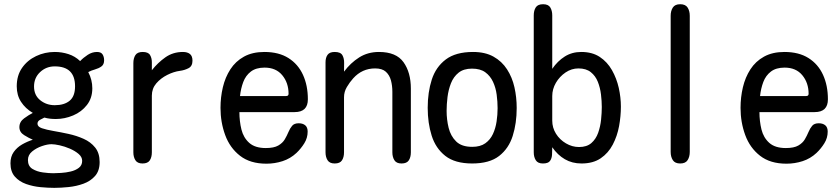

<svg xmlns="http://www.w3.org/2000/svg" viewBox="-20 -783 4040 923"><path d="M241.2 120.1Q210.9 120.1 174.8 116.7Q138.7 113.3 105.5 101.6Q72.3 89.8 51.3 65.9Q30.3 42 30.3 2Q30.3 -30.3 45.9 -52.2Q61.5 -74.2 85.9 -88.4Q110.4 -102.5 137.7 -111.3Q119.1 -119.1 96.2 -133.3Q73.2 -147.5 73.2 -171.9Q73.2 -197.3 95.7 -213.9Q118.2 -230.5 137.7 -240.2Q101.6 -261.7 81.1 -293.5Q60.5 -325.2 60.5 -368.2Q60.5 -419.9 85.9 -456.5Q111.3 -493.2 153.3 -513.2Q195.3 -533.2 243.2 -533.2Q277.3 -533.2 309.1 -522.9Q340.8 -512.7 365.2 -489.3Q380.9 -505.9 401.9 -519.5Q422.9 -533.2 446.3 -533.2Q465.8 -533.2 473.1 -521.5Q480.5 -509.8 480.5 -493.2Q480.5 -472.7 467.3 -463.4Q454.1 -454.1 436.5 -449.2Q418.9 -444.3 404.3 -436.5Q423.8 -399.4 423.8 -358.4Q423.8 -311.5 397.9 -278.3Q372.1 -245.1 331.5 -228Q291 -210.9 248 -210.9Q234.4 -210.9 220.7 -212.4Q207 -213.9 193.4 -217.8Q184.6 -213.9 172.4 -207Q160.2 -200.2 160.2 -188.5Q160.2 -173.8 181.6 -166.5Q203.1 -159.2 237.3 -153.3Q271.5 -147.5 309.6 -139.2Q347.7 -130.9 381.8 -115.7Q416 -100.6 437.5 -73.7Q459 -46.9 459 -3.9Q459 38.1 437 63Q415 87.9 381.3 100.1Q347.7 112.3 310.1 116.2Q272.5 120.1 241.2 120.1ZM243.2 -277.3Q289.1 -277.3 314.9 -298.8Q340.8 -320.3 340.8 -368.2Q340.8 -463.9 243.2 -463.9Q202.1 -463.9 172.9 -436.5Q143.6 -409.2 143.6 -367.2Q143.6 -325.2 173.3 -301.3Q203.1 -277.3 243.2 -277.3ZM235.4 49.8Q250 49.8 273.4 48.3Q296.9 46.9 319.8 41.5Q342.8 36.1 358.9 23.9Q375 11.7 375 -9.8Q375 -28.3 357.9 -43Q340.8 -57.6 315.9 -68.4Q291 -79.1 266.6 -84.5Q242.2 -89.8 227.5 -89.8Q208 -89.8 181.2 -80.6Q154.3 -71.3 134.3 -54.7Q114.3 -38.1 114.3 -13.7Q114.3 15.6 135.7 28.8Q157.2 42 186 45.9Q214.8 49.8 235.4 49.8Z M665 2.9Q640.6 2.9 630.9 -12.7Q621.1 -28.3 621.1 -50.8V-479.5Q621.1 -502.9 630.9 -518.1Q640.6 -533.2 666 -533.2Q692.4 -533.2 701.2 -518.6Q710 -503.9 710 -483.9Q710 -463.9 710 -445.3Q738.3 -481.4 774.9 -507.3Q811.5 -533.2 859.4 -533.2Q880.9 -533.2 893.1 -523.4Q905.3 -513.7 905.3 -491.2Q905.3 -464.8 886.2 -455.1Q867.2 -445.3 844.7 -442.4Q815.4 -438.5 784.2 -422.9Q752.9 -407.2 731.4 -382.3Q710 -357.4 710 -323.2V-50.8Q710 -27.3 700.2 -12.2Q690.4 2.9 665 2.9Z M1260.7 3.9Q1182.6 3.9 1133.8 -34.2Q1085 -72.3 1062.5 -133.8Q1040 -195.3 1040 -264.6Q1040 -315.4 1051.3 -363.3Q1062.5 -411.1 1087.4 -449.7Q1112.3 -488.3 1152.8 -510.7Q1193.4 -533.2 1251 -533.2Q1320.3 -533.2 1366.7 -503.9Q1413.1 -474.6 1436.5 -423.3Q1460 -372.1 1460 -305.7Q1460 -244.1 1396.5 -244.1H1130.9Q1130.9 -200.2 1140.6 -160.6Q1150.4 -121.1 1178.2 -96.2Q1206.1 -71.3 1257.8 -71.3Q1296.9 -71.3 1317.9 -83.5Q1338.9 -95.7 1349.1 -113.3Q1359.4 -130.9 1366.7 -148.4Q1374 -166 1384.3 -178.2Q1394.5 -190.4 1416 -190.4Q1435.5 -190.4 1447.3 -180.7Q1459 -170.9 1459 -150.4Q1459 -120.1 1442.9 -94.2Q1426.8 -68.4 1405.3 -47.9Q1376 -20.5 1338.4 -8.3Q1300.8 3.9 1260.7 3.9ZM1133.8 -321.3H1355.5Q1367.2 -321.3 1367.2 -332Q1367.2 -384.8 1336.9 -421.4Q1306.6 -458 1252 -458Q1210.9 -458 1186 -439Q1161.1 -419.9 1149.4 -388.7Q1137.7 -357.4 1133.8 -321.3Z M1588.9 2.9Q1564.5 2.9 1554.7 -12.7Q1544.9 -28.3 1544.9 -50.8V-483.4Q1544.9 -505.9 1554.7 -519.5Q1564.5 -533.2 1588.9 -533.2Q1617.2 -533.2 1626 -517.6Q1634.8 -502 1634.3 -480Q1633.8 -458 1633.8 -438.5Q1665 -480.5 1706.5 -506.8Q1748 -533.2 1801.8 -533.2Q1884.8 -533.2 1919.9 -483.9Q1955.1 -434.6 1955.1 -357.4V-50.8Q1955.1 -27.3 1945.3 -12.2Q1935.5 2.9 1910.2 2.9Q1885.7 2.9 1876 -12.7Q1866.2 -28.3 1866.2 -50.8V-341.8Q1866.2 -371.1 1859.4 -396.5Q1852.5 -421.9 1835 -438Q1817.4 -454.1 1783.2 -454.1Q1720.7 -454.1 1677.7 -406.2Q1661.1 -387.7 1647.5 -364.7Q1633.8 -341.8 1633.8 -315.4V-50.8Q1633.8 -27.3 1624 -12.2Q1614.3 2.9 1588.9 2.9Z M2250 2.9Q2167 2.9 2120.6 -33.7Q2074.2 -70.3 2055.2 -130.9Q2036.1 -191.4 2036.1 -264.6Q2036.1 -339.8 2055.7 -400.4Q2075.2 -460.9 2123 -497.1Q2170.9 -533.2 2253.9 -533.2Q2312.5 -533.2 2352.5 -510.7Q2392.6 -488.3 2417.5 -449.7Q2442.4 -411.1 2453.1 -363.3Q2463.9 -315.4 2463.9 -263.7Q2463.9 -190.4 2444.8 -129.9Q2425.8 -69.3 2379.4 -33.2Q2333 2.9 2250 2.9ZM2250 -77.1Q2289.1 -77.1 2313 -94.2Q2336.9 -111.3 2349.6 -138.7Q2362.3 -166 2367.2 -198.7Q2372.1 -231.4 2372.1 -262.7Q2372.1 -293.9 2367.7 -327.6Q2363.3 -361.3 2350.1 -389.6Q2336.9 -418 2313 -435.5Q2289.1 -453.1 2249 -453.1Q2209 -453.1 2184.6 -433.6Q2160.2 -414.1 2147.9 -382.8Q2135.7 -351.6 2131.3 -316.4Q2127 -281.2 2127 -250Q2127 -208 2136.7 -168.5Q2146.5 -128.9 2172.9 -103Q2199.2 -77.1 2250 -77.1Z M2589.8 2.9Q2565.4 2.9 2555.7 -12.7Q2545.9 -28.3 2545.9 -50.8V-709Q2545.9 -732.4 2555.7 -747.6Q2565.4 -762.7 2590.8 -762.7Q2616.2 -762.7 2625.5 -747.1Q2634.8 -731.4 2634.8 -709V-452.1Q2660.2 -489.3 2694.8 -511.2Q2729.5 -533.2 2774.4 -533.2Q2827.1 -533.2 2863.3 -509.3Q2899.4 -485.4 2921.9 -445.8Q2944.3 -406.2 2954.6 -360.4Q2964.8 -314.5 2964.8 -270.5Q2964.8 -224.6 2956.1 -176.8Q2947.3 -128.9 2925.8 -87.9Q2904.3 -46.9 2867.7 -22Q2831.1 2.9 2775.4 2.9Q2730.5 2.9 2695.3 -17.6Q2660.2 -38.1 2634.8 -75.2Q2634.8 -57.6 2633.8 -39.6Q2632.8 -21.5 2624 -9.3Q2615.2 2.9 2589.8 2.9ZM2763.7 -76.2Q2800.8 -76.2 2822.8 -95.2Q2844.7 -114.3 2855.5 -144.5Q2866.2 -174.8 2869.6 -208Q2873 -241.2 2873 -268.6Q2873 -296.9 2869.1 -329.1Q2865.2 -361.3 2854 -389.6Q2842.8 -418 2820.3 -436Q2797.9 -454.1 2760.7 -454.1Q2727.5 -454.1 2698.7 -434.6Q2669.9 -415 2652.3 -384.8Q2634.8 -354.5 2634.8 -321.3V-203.1Q2634.8 -168.9 2652.8 -140.1Q2670.9 -111.3 2700.7 -93.8Q2730.5 -76.2 2763.7 -76.2Z M3250 2.9Q3224.6 2.9 3214.4 -13.2Q3204.1 -29.3 3204.1 -52.7V-707Q3204.1 -730.5 3214.4 -746.6Q3224.6 -762.7 3250 -762.7Q3275.4 -762.7 3285.6 -746.6Q3295.9 -730.5 3295.9 -707V-52.7Q3295.9 -29.3 3285.6 -13.2Q3275.4 2.9 3250 2.9Z M3760.7 3.9Q3682.6 3.9 3633.8 -34.2Q3585 -72.3 3562.5 -133.8Q3540 -195.3 3540 -264.6Q3540 -315.4 3551.3 -363.3Q3562.5 -411.1 3587.4 -449.7Q3612.3 -488.3 3652.8 -510.7Q3693.4 -533.2 3751 -533.2Q3820.3 -533.2 3866.7 -503.9Q3913.1 -474.6 3936.5 -423.3Q3960 -372.1 3960 -305.7Q3960 -244.1 3896.5 -244.1H3630.9Q3630.9 -200.2 3640.6 -160.6Q3650.4 -121.1 3678.2 -96.2Q3706.1 -71.3 3757.8 -71.3Q3796.9 -71.3 3817.9 -83.5Q3838.9 -95.7 3849.1 -113.3Q3859.4 -130.9 3866.7 -148.4Q3874 -166 3884.3 -178.2Q3894.5 -190.4 3916 -190.4Q3935.5 -190.4 3947.3 -180.7Q3959 -170.9 3959 -150.4Q3959 -120.1 3942.9 -94.2Q3926.8 -68.4 3905.3 -47.9Q3876 -20.5 3838.4 -8.3Q3800.8 3.9 3760.7 3.9ZM3633.8 -321.3H3855.5Q3867.2 -321.3 3867.2 -332Q3867.2 -384.8 3836.9 -421.4Q3806.6 -458 3752 -458Q3710.9 -458 3686 -439Q3661.1 -419.9 3649.4 -388.7Q3637.7 -357.4 3633.8 -321.3Z"/></svg>

Font: Kosugi Maru
Style: Regular
Weight: 400
Designer: MOTOYA
Version: Version 4.002